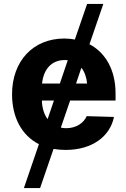

<svg xmlns="http://www.w3.org/2000/svg" viewBox="-20 -748 640 972"><path d="M101 204H183L251 6C270 9 291 11 312 11C451 11 538 -61 557 -156L419 -160C405 -128 369 -99 315 -99C306 -99 296 -100 288 -102L335 -239H565V-275C565 -393 515 -481 433 -524L503 -728H421L359 -548C342 -551 325 -553 306 -553C147 -553 41 -438 41 -271C41 -152 91 -62 177 -18ZM192 -239H253L221 -145C203 -169 193 -202 192 -239ZM193 -325C200 -398 242 -444 307 -444C313 -444 318 -444 323 -443L283 -325ZM365 -325 392 -405C408 -385 418 -357 421 -325Z"/></svg>

Font: Wafeq
Style: Bold
Weight: 700
Designer: Rasmus Andersson & Azza Alameddine
Foundry: Google & TypeTogether
Version: Version 3.000;FEAKit 1.0